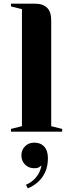

<svg xmlns="http://www.w3.org/2000/svg" viewBox="-20 -720 380 1050"><path d="M40 -15 100 -30V-670L40 -685V-700H170Q260 -700 260 -610V-30L320 -15V0H40ZM122 290Q141 283 159 268Q197 236 207 185Q204 188 201 189.5Q198 191 196 193Q187 200 167 200Q137 200 117 180Q97 160 97 130Q97 100 117 80Q137 60 167 60Q202 60 222 82Q242 104 242 145Q242 190 226.5 222.5Q211 255 187 276Q162 298 132 310Z"/></svg>

Font: Yeseva One
Style: Regular
Weight: 400
Designer: Jovanny Lemonad
Foundry: Jovanny Lemonad
Version: Version 2.000